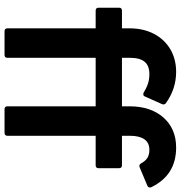

<svg xmlns="http://www.w3.org/2000/svg" viewBox="5 -802 797 847"><g transform="rotate(90 403.5 -378.5)"><path d="M118 0Q105 0 105 -13V-402H27Q14 -402 14 -415V-505Q14 -518 27 -518H105V-551Q105 -613 129.5 -659.5Q154 -706 197.5 -731.5Q241 -757 297 -757Q372 -757 435 -712Q444 -705 439 -694L406 -620Q404 -614 399 -612.5Q394 -611 388 -614Q365 -628 346.5 -633.5Q328 -639 307 -639Q270 -639 252.5 -618Q235 -597 235 -553V-518H449V-551Q449 -645 498.5 -701Q548 -757 631 -757Q753 -757 806 -647Q807 -645 807 -641Q807 -633 799 -630L718 -596Q716 -595 712 -595Q705 -595 701 -602Q690 -622 676 -630.5Q662 -639 641 -639Q610 -639 594.5 -617Q579 -595 579 -553V-518H709Q722 -518 722 -505V-415Q722 -402 709 -402H579V-13Q579 0 566 0H462Q449 0 449 -13V-402H235V-13Q235 0 222 0Z"/></g></svg>

Font: LINE Seed Sans TH App
Style: Bold
Weight: 700
Designer: Dalton Maag Ltd | Thai characters by Cadson Demak Co.,Ltd.
Foundry: Dalton Maag Ltd
Version: Version 1.003